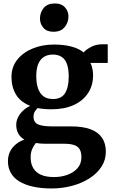

<svg xmlns="http://www.w3.org/2000/svg" viewBox="-20 -824 658 1112"><path d="M279 267.5Q218.5 267.5 171.5 257Q124.5 246.5 92 226.8Q59.5 207 42.8 177.5Q26 148 26 110Q26 78 38.5 53.2Q51 28.5 72.8 11Q94.5 -6.5 121.5 -15.5Q97 -29.5 85.5 -51.2Q74 -73 74 -101Q74 -123 84.2 -144Q94.5 -165 112.8 -182.5Q131 -200 155 -211Q98 -233.5 72.2 -277Q46.5 -320.5 46.5 -377.5Q46.5 -437 80.5 -479Q114.5 -521 170.2 -543.5Q226 -566 291 -566Q350 -566 393.2 -554.5Q436.5 -543 464.5 -520.5Q476 -535 505.5 -551.2Q535 -567.5 570.5 -567.5H604V-459.5H503.5Q508.5 -450.5 511.8 -439.2Q515 -428 517 -415.5Q519 -403 519 -389.5Q519.5 -329.5 490 -284.8Q460.5 -240 406.5 -215.5Q352.5 -191 277.5 -191Q256 -191 235.8 -192.8Q215.5 -194.5 198 -198Q187 -188 180.5 -176Q174 -164 174 -149Q174 -116.5 199 -104.2Q224 -92 284 -92H392Q459 -92 503.8 -75.5Q548.5 -59 570.8 -26.2Q593 6.5 593 54.5Q593 103 567.2 142.2Q541.5 181.5 497.2 209.5Q453 237.5 396.5 252.5Q340 267.5 279 267.5ZM293.5 201.5Q333.5 201.5 369.5 188.8Q405.5 176 428.5 150.5Q451.5 125 451.5 87Q451.5 60 442.5 42.5Q433.5 25 411.5 16.8Q389.5 8.5 350 8.5H238Q224.5 8.5 211.8 7.2Q199 6 188 4Q175 19 166.2 39.5Q157.5 60 157.5 88Q157.5 123.5 172 148.8Q186.5 174 216.5 187.8Q246.5 201.5 293.5 201.5ZM287 -250.5Q336 -250.5 357 -284.8Q378 -319 378 -380.5Q378 -424 368 -452.2Q358 -480.5 337.5 -494.2Q317 -508 286 -508Q256 -508 234.5 -494.5Q213 -481 201.5 -453.5Q190 -426 190 -383.5Q190 -343 200 -313Q210 -283 231.2 -266.8Q252.5 -250.5 287 -250.5ZM289 -640Q251 -640 231.2 -663.2Q211.5 -686.5 211.5 -716Q211.5 -752 233.2 -778Q255 -804 297.5 -804H298.5Q336.5 -804 356.5 -781.2Q376.5 -758.5 376.5 -729Q376.5 -693.5 354.5 -666.8Q332.5 -640 290 -640Z"/></svg>

Font: Merriweather 28pt
Style: Bold
Weight: 700
Version: Version 2.100